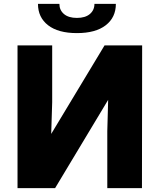

<svg xmlns="http://www.w3.org/2000/svg" viewBox="-20 -966 820 986"><path d="M517 -733 156 -134 240 -183 248 -441V-733H70V0H263L623 -599L538 -549L531 -292V0H709L710 -733ZM175 -946H285Q285 -914 308.5 -894Q332 -874 375 -874Q418 -874 441.5 -894Q465 -914 465 -946H575Q575 -876.6 523 -836.3Q471 -796 375 -796Q279 -796 227 -836.3Q175 -876.6 175 -946Z"/></svg>

Font: Kreadon
Style: Regular
Weight: 400
Designer: kohakuno
Foundry: StudioGnu
Version: Version 1.000;Glyphs 3.1.2 (3151)